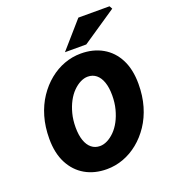

<svg xmlns="http://www.w3.org/2000/svg" viewBox="-155 -974 979 1100"><g transform="rotate(-20 335.0 -424.0)"><path d="M308 12Q233 12 176.5 -20.5Q120 -53 88 -114.5Q56 -176 56 -264Q56 -337 74 -398.5Q92 -460 124.5 -508.5Q157 -557 199.5 -591.5Q242 -626 291 -644Q340 -662 392 -662Q467 -662 524 -629.5Q581 -597 612.5 -535.5Q644 -474 644 -386Q644 -313 626 -251.5Q608 -190 575.5 -141.5Q543 -93 500.5 -58.5Q458 -24 409 -6Q360 12 308 12ZM316 -126Q338 -126 361 -137.5Q384 -149 405.5 -170.5Q427 -192 443.5 -223Q460 -254 470 -292.5Q480 -331 480 -376Q480 -423 468.5 -456Q457 -489 435.5 -506.5Q414 -524 384 -524Q362 -524 339 -512.5Q316 -501 294.5 -479.5Q273 -458 256.5 -427Q240 -396 230 -357.5Q220 -319 220 -274Q220 -227 231.5 -194Q243 -161 264.5 -143.5Q286 -126 316 -126ZM310 -700 450 -860H640L650 -842L440 -700Z"/></g></svg>

Font: Source Sans 3 Black
Style: Italic
Weight: 900
Italic angle: -11°
Designer: Paul D. Hunt
Foundry: Adobe
Version: Version 3.052;hotconv 1.1.0;makeotfexe 2.6.0